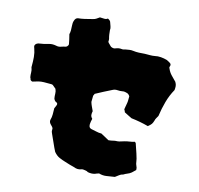

<svg xmlns="http://www.w3.org/2000/svg" viewBox="-78 -724 894 861"><g transform="rotate(10 369.0 -293.5)"><path d="M695 -378Q676 -350 664 -318Q652 -286 644 -251Q640 -245 636 -239.5Q632 -234 630 -227Q626 -217 621.5 -211.5Q617 -206 605 -198Q586 -205 566.5 -210.5Q547 -216 527 -220Q519 -225 510.5 -230Q502 -235 493 -241Q492 -244 491 -247.5Q490 -251 488 -254Q490 -262 492 -269.5Q494 -277 496 -284Q498 -292 498.5 -300Q499 -308 500 -315Q497 -321 496 -322Q492 -324 490 -327Q485 -329 478.5 -331Q472 -333 466 -332Q455 -331 443 -333Q431 -335 420 -330Q401 -323 382.5 -315Q364 -307 345 -299Q344 -297 343 -294.5Q342 -292 340 -290Q339 -283 338.5 -275.5Q338 -268 337 -261Q339 -251 342.5 -241.5Q346 -232 350 -221Q347 -212 347 -203.5Q347 -195 354 -187Q354 -187 350 -174Q346 -161 348 -151Q350 -144 358 -141Q370 -138 381.5 -134Q393 -130 406 -129Q423 -117 442 -105Q448 -105 454 -105.5Q460 -106 466 -107Q472 -108 478 -107.5Q484 -107 491 -108Q497 -109 503 -110.5Q509 -112 515 -113Q526 -115 536.5 -115.5Q547 -116 557 -118Q559 -120 560.5 -118Q562 -116 564 -115Q564 -115 564.5 -114.5Q565 -114 565 -113Q570 -91 576 -68Q582 -45 583 -22Q584 -18 585.5 -13.5Q587 -9 588 -5V5Q579 13 570.5 19Q562 25 551 28Q547 29 542.5 31Q538 33 534 35Q524 36 516 41.5Q508 47 499 52Q481 53 462.5 54.5Q444 56 427 49Q422 50 417.5 51Q413 52 408 54Q393 57 376 52Q372 48 363 46Q359 45 353.5 44Q348 43 343 45Q327 49 312 41Q301 37 290 33Q279 29 268 24Q255 19 241 11.5Q227 4 216 -12Q209 -29 202.5 -48.5Q196 -68 189 -87Q187 -91 186.5 -94.5Q186 -98 185 -101Q185 -105 185.5 -107.5Q186 -110 186 -113Q185 -118 181.5 -122Q178 -126 175 -130Q167 -140 170 -150Q175 -163 176 -176Q177 -189 178 -204Q180 -207 182.5 -212Q185 -217 187 -221Q189 -229 182.5 -232Q176 -235 174 -240Q173 -242 172 -244Q171 -246 171 -247Q170 -258 171 -269Q172 -280 168 -291L154 -305Q153 -306 151 -307Q149 -308 147 -308Q139 -309 129.5 -309.5Q120 -310 112 -311Q99 -312 86.5 -310Q74 -308 62 -305Q60 -304 56 -306.5Q52 -309 51 -312Q51 -314 50 -317Q49 -320 48 -322Q47 -333 48 -344Q49 -355 46 -365Q45 -367 45.5 -369.5Q46 -372 46 -375Q48 -395 48 -414.5Q48 -434 43 -453Q42 -456 41.5 -458.5Q41 -461 41 -463Q41 -467 44.5 -471Q48 -475 52 -476Q56 -478 59 -478Q82 -479 105 -484Q119 -487 137 -482Q148 -478 159.5 -481Q171 -484 182 -485Q188 -487 192 -494Q192 -496 192.5 -496.5Q193 -497 193 -498Q192 -509 190.5 -520Q189 -531 187 -543Q190 -551 191 -561.5Q192 -572 192 -583Q192 -589 193 -595Q194 -601 197 -607Q202 -619 213 -620Q220 -620 227 -620.5Q234 -621 241 -622Q251 -623 260.5 -625Q270 -627 279 -628Q288 -629 295 -633Q302 -637 309 -641Q319 -640 328.5 -638.5Q338 -637 345 -642Q357 -635 358 -627Q360 -618 362.5 -609.5Q365 -601 363 -592Q363 -582 363.5 -572.5Q364 -563 366 -553Q366 -550 366 -546.5Q366 -543 365 -541Q367 -537 367 -536Q372 -531 375 -526.5Q378 -522 382 -519Q393 -513 401 -516Q417 -521 429 -518Q434 -517 438 -517.5Q442 -518 446 -519Q456 -520 464.5 -520.5Q473 -521 482 -519Q495 -516 508.5 -515.5Q522 -515 535 -515Q542 -514 548 -514Q554 -514 560 -513Q571 -512 581 -513Q595 -515 609.5 -512.5Q624 -510 637 -505Q642 -502 647.5 -498.5Q653 -495 657 -490Q659 -484 656 -479Q653 -474 656 -469Q661 -453 671.5 -440Q682 -427 692 -415Q697 -405 697 -396.5Q697 -388 695 -378Z"/></g></svg>

Font: Daruma Drop One
Style: Regular
Weight: 400
Designer: Maniackers Design
Version: Version 1.000